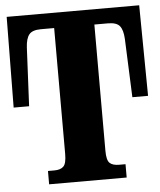

<svg xmlns="http://www.w3.org/2000/svg" viewBox="-52 -759 672 804"><g transform="rotate(-5 284.5 -357.0)"><path d="M122 -56H149Q175 -56 187.5 -68.5Q200 -81 200 -121V-650H144Q108 -650 94.5 -633Q81 -616 79 -579L67 -333H2L6 -714H563L567 -333H501L491 -579Q489 -617 475.5 -633.5Q462 -650 426 -650H369V-119Q369 -80 381.5 -68Q394 -56 421 -56H448V0H122Z"/></g></svg>

Font: Noto Serif CondBlack
Style: Regular
Weight: 900
Width: 3
Designer: Monotype Design Team
Foundry: Monotype Imaging Inc.
Version: Version 1.001